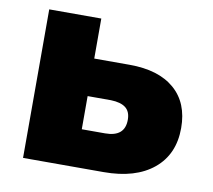

<svg xmlns="http://www.w3.org/2000/svg" viewBox="-65 -616 765 690"><g transform="rotate(10 317.0 -271.0)"><path d="M61 -542H251V-396H380Q486 -396 544 -346Q602 -296 602 -204Q602 -108 536.5 -54Q471 0 355 0H61ZM408 -200Q408 -230 390 -244Q372 -258 336 -259H251V-138H336Q408 -138 408 -200Z"/></g></svg>

Font: Chess Sans ExtraBold
Style: Regular
Weight: 800
Designer: Wolf Bōese
Foundry: Wolf Bōese
Version: Version 7.223